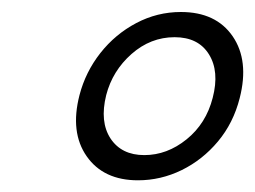

<svg xmlns="http://www.w3.org/2000/svg" viewBox="-20 -734 425 320"><path d="M281.5 -714Q340 -714 367.8 -673.5Q395.5 -633 379.5 -570.5Q369 -529 343.2 -498.2Q317.5 -467.5 282.8 -450.5Q248 -433.5 210 -433.5Q152.5 -433.5 124.5 -473.5Q96.5 -513.5 112.5 -575.5Q122.5 -614 147.2 -645.5Q172 -677 207 -695.5Q242 -714 281.5 -714ZM271 -672Q231 -672 199.2 -644Q167.5 -616 157 -575.5Q146 -531 164.2 -503.2Q182.5 -475.5 220.5 -475.5Q258.5 -475.5 291 -501.8Q323.5 -528 334.5 -571Q346 -615 328.2 -643.5Q310.5 -672 271 -672Z"/></svg>

Font: Fraunces 144pt S050
Style: Bold Italic
Weight: 700
Italic angle: -16°
Version: Version 1.000; ttfautohint (v1.8.3)